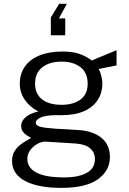

<svg xmlns="http://www.w3.org/2000/svg" viewBox="-20 -788 659 980"><path d="M239.5 -608V-699L282 -768.5H321.5L280.5 -694H313V-608ZM292.5 171Q175 171 108.2 135.8Q41.5 100.5 41.5 32.5Q41.5 4 54.2 -16.2Q67 -36.5 84.8 -50Q102.5 -63.5 118 -71.8Q133.5 -80 138.5 -84Q129.5 -89.5 117.5 -96.8Q105.5 -104 96.8 -115.8Q88 -127.5 88 -146Q88 -169.5 110 -189.2Q132 -209 175.5 -219Q131.5 -242 106.2 -279.2Q81 -316.5 81 -361Q81 -411 106.8 -448Q132.5 -485 181.5 -505Q230.5 -525 300.5 -525Q350 -525 384.5 -513.2Q419 -501.5 448.5 -479Q456 -482.5 472.8 -489.5Q489.5 -496.5 510 -504.8Q530.5 -513 548.2 -520.5Q566 -528 575 -532V-454L484 -436Q492.5 -419 497.5 -399.2Q502.5 -379.5 502.5 -361.5Q502.5 -315.5 479.5 -278.8Q456.5 -242 409.8 -221Q363 -200 292 -200Q287 -200 279.5 -200Q272 -200 266.5 -200.5Q207 -199 184.8 -187.2Q162.5 -175.5 162.5 -162.5Q162.5 -147.5 185 -141.2Q207.5 -135 263.5 -131Q284 -130 312.8 -128.5Q341.5 -127 377 -124.5Q454.5 -120 497.8 -84.5Q541 -49 541 13.5Q541 83 479.8 127Q418.5 171 292.5 171ZM307 117.5Q381.5 117.5 423 94.2Q464.5 71 464.5 23.5Q464.5 -9.5 440 -30.8Q415.5 -52 366 -55.5L213.5 -65Q195 -66 173 -54.8Q151 -43.5 135.2 -23Q119.5 -2.5 119.5 23.5Q119.5 67.5 165.2 92.5Q211 117.5 307 117.5ZM294.5 -253Q354 -253 390.8 -280Q427.5 -307 427.5 -361Q427.5 -416.5 390.8 -445Q354 -473.5 294.5 -473.5Q233.5 -473.5 196.2 -444.8Q159 -416 159 -361Q159 -309.5 194.2 -281.2Q229.5 -253 294.5 -253Z"/></svg>

Font: Public Sans Light
Style: Regular
Weight: 300
Designer: The Public Sans Project Authors: Dan O. Williams and USWDS (Libre Franklin designed by Pablo Impallari and Rodrigo Fuenz
Version: Version 1.007